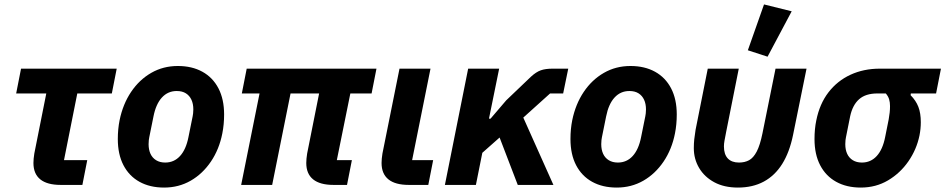

<svg xmlns="http://www.w3.org/2000/svg" viewBox="-20 -835 4269 867"><path d="M352 0H254Q193 0 162 -25Q131 -50 131 -99Q131 -107 132 -119Q133 -131 135 -142L189 -413H53L75 -525H507L485 -413H329L269 -112H374Z M721 12Q657 12 610 -14Q563 -40 537.5 -89Q512 -138 512 -207Q512 -230 514 -251Q516 -272 520 -292Q535 -365 572 -420Q609 -475 663 -506Q717 -537 783 -537Q847 -537 894 -511Q941 -485 966.5 -436Q992 -387 992 -318Q992 -296 990 -274.5Q988 -253 984 -233Q970 -161 932.5 -105.5Q895 -50 841 -19Q787 12 721 12ZM726 -101Q766 -101 793 -130.5Q820 -160 831 -216L850 -310Q851 -315 852 -323Q853 -331 853 -341Q853 -366 844.5 -384.5Q836 -403 819.5 -413.5Q803 -424 778 -424Q738 -424 711 -394.5Q684 -365 673 -309L654 -215Q653 -211 652 -202.5Q651 -194 651 -184Q651 -159 659.5 -140.5Q668 -122 685 -111.5Q702 -101 726 -101Z M1547 0H1486Q1425 0 1394 -25Q1363 -50 1363 -99Q1363 -107 1364 -119Q1365 -131 1367 -142L1421 -413H1292L1209 0H1069L1152 -413H1072L1094 -525H1680L1658 -413H1562L1501 -112H1569Z M1936 -112 1914 0H1826Q1765 0 1734 -25Q1703 -50 1703 -99Q1703 -107 1704 -119Q1705 -131 1707 -142L1784 -525H1924L1841 -112Z M2318 0 2236 -214 2158 -145 2129 0H1989L2094 -525H2234L2188 -299H2195L2266 -382L2378 -489Q2401 -510 2422 -517.5Q2443 -525 2476 -525H2546L2523 -413H2464L2343 -304L2479 0Z M2765 12Q2701 12 2654 -14Q2607 -40 2581.5 -89Q2556 -138 2556 -207Q2556 -230 2558 -251Q2560 -272 2564 -292Q2579 -365 2616 -420Q2653 -475 2707 -506Q2761 -537 2827 -537Q2891 -537 2938 -511Q2985 -485 3010.5 -436Q3036 -387 3036 -318Q3036 -296 3034 -274.5Q3032 -253 3028 -233Q3014 -161 2976.5 -105.5Q2939 -50 2885 -19Q2831 12 2765 12ZM2770 -101Q2810 -101 2837 -130.5Q2864 -160 2875 -216L2894 -310Q2895 -315 2896 -323Q2897 -331 2897 -341Q2897 -366 2888.5 -384.5Q2880 -403 2863.5 -413.5Q2847 -424 2822 -424Q2782 -424 2755 -394.5Q2728 -365 2717 -309L2698 -215Q2697 -211 2696 -202.5Q2695 -194 2695 -184Q2695 -159 2703.5 -140.5Q2712 -122 2729 -111.5Q2746 -101 2770 -101Z M3316 -525 3259 -239Q3254 -213 3251.5 -199.5Q3249 -186 3249 -174Q3249 -138 3266.5 -119.5Q3284 -101 3317 -101Q3343 -101 3362.5 -111.5Q3382 -122 3397 -150.5Q3412 -179 3423 -233L3482 -525H3622L3561 -225Q3545 -147 3512 -94.5Q3479 -42 3429 -15Q3379 12 3312 12Q3250 12 3205.5 -12Q3161 -36 3137 -76.5Q3113 -117 3113 -166Q3113 -187 3115 -206Q3117 -225 3121 -249L3176 -525ZM3555 -784 3446 -579 3357 -608 3430 -815Z M4207 -413H4093L4092 -405Q4116 -381 4127 -352.5Q4138 -324 4138 -283Q4138 -268 4136.5 -253Q4135 -238 4132 -223Q4119 -160 4082 -106.5Q4045 -53 3990 -20.5Q3935 12 3867 12Q3803 12 3756 -14Q3709 -40 3683.5 -89Q3658 -138 3658 -207Q3658 -230 3660 -251Q3662 -272 3666 -291Q3681 -366 3721 -418Q3761 -470 3820.5 -497.5Q3880 -525 3953 -525H4229ZM3980 -413H3942Q3889 -413 3859.5 -387Q3830 -361 3819 -310L3800 -215Q3799 -211 3798 -202.5Q3797 -194 3797 -184Q3797 -159 3805.5 -140.5Q3814 -122 3831 -111.5Q3848 -101 3872 -101Q3912 -101 3939 -130.5Q3966 -160 3977 -216L3993 -296Q3996 -313 3997.5 -327Q3999 -341 3999 -356Q3999 -373 3995 -386.5Q3991 -400 3980 -413Z"/></svg>

Font: IBM Plex Sans
Style: Italic
Weight: 400
Italic angle: -11.31°
Designer: Mike Abbink, Paul van der Laan, Pieter van Rosmalen
Foundry: Bold Monday
Version: Version 3.201